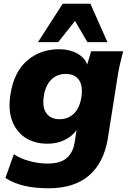

<svg xmlns="http://www.w3.org/2000/svg" viewBox="-20 -782 684 1026"><path d="M9 0ZM240 224Q165 224 108.5 210.5Q52 197 9 169L54 42Q89 66 138.5 79Q188 92 234 92Q303 92 336.5 62.5Q370 33 379 -21L389 -87Q366 -54 325.5 -34Q285 -14 234 -14Q166 -14 116.5 -45.5Q67 -77 44.5 -137.5Q22 -198 37 -284Q56 -399 126 -459Q196 -519 297 -519Q351 -519 392 -496.5Q433 -474 446 -437L467 -508H638Q629 -474 621 -439Q613 -404 608 -370L556 -41Q535 87 456 155.5Q377 224 240 224ZM298 -145Q345 -145 375.5 -175.5Q406 -206 415 -263Q424 -325 401 -356Q378 -387 332 -387Q285 -387 254 -356.5Q223 -326 214 -268Q205 -207 228.5 -176Q252 -145 298 -145ZM183 -557 315 -762H463L554 -557H447L381 -670L291 -557Z"/></svg>

Font: Winston ExtraBold
Style: Italic
Weight: 800
Italic angle: -9°
Designer: Original fonts by Vernon Adams / Changes by Cristiano Sobral
Foundry: Original fonts by Vernon Adams / Changes by Cristiano Sobral
Version: Version 2.503;July 17, 2020;FontCreator 13.0.0.2655 64-bit